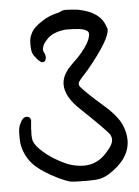

<svg xmlns="http://www.w3.org/2000/svg" viewBox="-52 -701 573 793"><g transform="rotate(-5 234.5 -304.5)"><path d="M239.3 -659.2Q243.2 -660.2 251.5 -660.2Q259.8 -660.2 273.4 -659.2Q301.8 -657.2 314.5 -653.3Q373 -639.6 398.4 -604.5Q406.2 -594.7 416 -566.4V-564.5Q416 -522.5 319.3 -405.3Q302.7 -387.7 292 -375Q281.2 -362.3 279.3 -358.4V-357.4Q277.3 -353.5 277.3 -349.1Q277.3 -344.7 282.2 -337.9Q309.6 -306.6 375 -250Q428.7 -203.1 445.3 -163.1Q458 -131.8 458 -102.5Q458 -24.4 367.2 32.2Q346.7 43.9 329.6 47.4Q312.5 50.8 279.3 50.8Q224.6 50.8 208 47.9Q191.4 43.9 162.1 30.3Q93.8 -2.9 61 -36.1Q28.3 -69.3 17.6 -117.2Q14.6 -128.9 14.6 -151.4Q14.6 -156.2 14.6 -162.1Q14.6 -194.3 22.5 -207Q28.3 -220.7 34.2 -226.6Q40 -232.4 44.4 -233.4Q48.8 -234.4 51.8 -234.4Q55.7 -234.4 61.5 -231.4Q68.4 -224.6 68.4 -217.8Q68.4 -214.8 67.9 -212.9Q67.4 -210.9 66.9 -203.6Q66.4 -196.3 66.4 -194.3Q66.4 -192.4 65.9 -190.4Q65.4 -188.5 65.4 -186.5Q65.4 -184.6 65.4 -183.1Q65.4 -181.6 65.4 -179.7Q65.4 -176.8 65.4 -173.8L64.5 -159.2Q64.5 -146.5 67.4 -133.8Q74.2 -112.3 104.5 -85.9Q142.6 -51.8 202.1 -25.4Q238.3 -12.7 269.5 -12.7Q329.1 -12.7 370.1 -63.5Q394.5 -89.8 394.5 -111.3Q394.5 -120.1 389.6 -129.9Q378.9 -147.5 274.4 -247.1Q214.8 -302.7 214.8 -353.5Q214.8 -379.9 231.4 -404.3Q240.2 -419.9 282.2 -459Q320.3 -500 332 -528.3Q337.9 -543.9 337.9 -551.8Q337.9 -562.5 329.1 -567.4Q317.4 -574.2 297.4 -576.7Q277.3 -579.1 243.2 -579.1Q186.5 -573.2 163.1 -544.9Q142.6 -524.4 142.6 -503.9Q142.6 -501 145.5 -493.2Q151.4 -483.4 151.4 -473.6Q151.4 -461.9 145.5 -456.1Q137.7 -451.2 131.8 -454.1Q124 -458 116.2 -466.8Q101.6 -483.4 97.2 -494.1Q92.8 -504.9 92.8 -532.2Q92.8 -559.6 101.6 -573.2Q110.4 -597.7 153.3 -625Q179.7 -642.6 222.7 -652.3Q233.4 -658.2 239.3 -659.2Z"/></g></svg>

Font: JasonHandwriting2
Style: SemiBold
Weight: 600
Version: Version 1.04.7